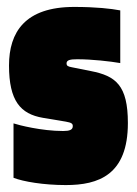

<svg xmlns="http://www.w3.org/2000/svg" viewBox="-20 -524 395 554"><path d="M172 -341C172 -351 183 -353 203 -353C246 -353 298 -347 327 -342V-494C301 -499 257 -504 194 -504C52 -504 6 -431 6 -335C6 -233 39 -195 104 -184L170 -173C187 -170 190 -167 190 -160C190 -149 180 -146 162 -146C100 -146 34 -163 19 -168V-11C47 0 106 10 170 10C264 10 349 -19 349 -169C349 -278 314 -305 242 -319L187 -330C175 -332 172 -335 172 -341Z"/></svg>

Font: Blinker Headline
Style: Regular
Weight: 900
Width: 4
Designer: Juergen Huber
Foundry: supertype
Version: Version 1.015;PS 1.15;hotconv 1.0.88;makeotf.lib2.5.647800